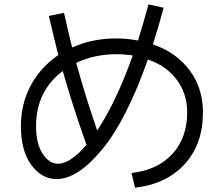

<svg xmlns="http://www.w3.org/2000/svg" viewBox="-20 -829 1040 892"><path d="M207 -754.9 277.3 -769.5Q302.7 -655.3 315.4 -608.4Q408.2 -650.4 519.5 -650.4Q572.3 -650.4 621.1 -640.6Q640.6 -702.1 669.9 -808.6L740.2 -793Q717.8 -709 690.4 -623Q799.8 -585 861.3 -502Q922.9 -418.9 922.9 -306.6Q922.9 -159.2 837.9 -66.4Q752.9 26.4 607.4 43L590.8 -25.4Q710.9 -38.1 780.3 -113.3Q849.6 -188.5 849.6 -306.6Q849.6 -393.6 801.3 -458.5Q752.9 -523.4 667 -552.7Q568.4 -272.5 454.6 -134.8Q340.8 2.9 243.2 2.9Q173.8 2.9 125.5 -62.5Q77.1 -127.9 77.1 -243.2Q77.1 -346.7 123 -432.1Q168.9 -517.6 251 -573.2Q235.4 -632.8 207 -754.9ZM596.7 -571.3Q560.5 -577.1 519.5 -577.1Q419.9 -577.1 334 -537.1Q377.9 -377.9 431.6 -222.7Q522.5 -361.3 596.7 -571.3ZM271.5 -499Q147.5 -405.3 147.5 -243.2Q147.5 -161.1 178.2 -114.7Q209 -68.4 250 -68.4Q306.6 -68.4 381.8 -156.2Q317.4 -336.9 271.5 -499Z"/></svg>

Font: Mgen+ 1c regular
Style: Regular
Weight: 400
Designer: [Source Han Sans]
Ryoko NISHIZUKA  (kana & ideographs); Paul D. Hunt (Latin, Greek & Cyrillic); Wenlong ZHANG  (bopomofo
Version: Version 1.059.20150602